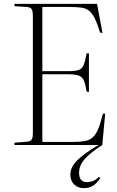

<svg xmlns="http://www.w3.org/2000/svg" viewBox="-20 -750 607 993"><path d="M414 223Q383 223 363.5 204Q344 185 344 154Q344 113 380.5 78Q417 43 489 0H55V-12L119 -17Q138 -19 144 -28.5Q150 -38 150 -63V-666Q150 -693 143.5 -703Q137 -713 117 -714L55 -718V-730H482L510 -580L498 -581Q483 -629 469.5 -656Q456 -683 439.5 -695.5Q423 -708 397.5 -711Q372 -714 333 -714H199V-382H333Q371 -382 388 -388.5Q405 -395 413 -414.5Q421 -434 428 -474H440V-275L428 -276Q422 -314 414 -333Q406 -352 387.5 -359Q369 -366 329 -366H199V-16H359Q395 -16 419 -20.5Q443 -25 459.5 -39.5Q476 -54 488 -83.5Q500 -113 512 -162H524L509 0Q451 37 420 70.5Q389 104 389 144Q389 192 431 192Q445 192 460 186.5Q475 181 491 165L499 171Q478 201 459 212Q440 223 414 223Z"/></svg>

Font: Literata 72pt ExtraLight
Style: Regular
Weight: 200
Designer: Latin by Veronika Burian and Jose Scaglione. Greek by Irene Vlachou. Cyrillic by Vera Evstafieva.
Foundry: TypeTogether
Version: Version 3.002